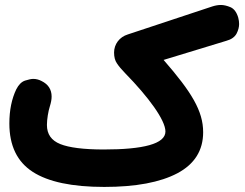

<svg xmlns="http://www.w3.org/2000/svg" viewBox="-20 -674 970 761"><path d="M17.1 -184.6C17.1 -96.7 47.9 -32.7 109.9 7.3C171.4 46.9 265.6 66.9 393.1 66.9C518.1 66.9 614.7 48.8 683.1 12.7C751 -23.4 785.2 -77.6 785.2 -149.9C785.2 -234.4 739.3 -309.1 628.4 -436.5L877 -512.2C897 -517.6 910.2 -527.3 917.5 -540.5C924.3 -553.7 927.7 -566.4 927.7 -578.6C927.7 -586.4 926.8 -594.7 924.3 -604C918 -625.5 907.7 -639.2 893.6 -645.5C879.4 -651.4 866.7 -654.3 855.5 -654.3C844.7 -654.3 833.5 -652.3 821.3 -648.4L486.8 -537.6C453.1 -527.3 432.1 -498.5 432.1 -465.8C432.1 -447.8 436 -433.6 443.4 -422.9C450.7 -411.6 461.9 -398.4 476.6 -383.3C567.9 -290 635.7 -198.2 635.7 -152.8C635.7 -103.5 547.4 -81.5 391.6 -81.5C311.5 -81.5 253.9 -88.9 218.8 -103C183.6 -117.2 166 -142.1 166 -178.7C166 -201.7 171.4 -233.4 177.7 -252.9C182.1 -267.1 184.6 -279.8 184.6 -291C184.6 -319.3 171.4 -339.8 144.5 -353C134.3 -358.4 123 -361.3 111.8 -361.3C104 -361.3 93.3 -358.9 79.1 -354.5C64.9 -349.6 53.7 -337.9 44.4 -319.8C26.4 -282.2 17.1 -237.3 17.1 -184.6Z"/></svg>

Font: Mikhak ExtraBold
Style: Regular
Weight: 800
Designer: Amin Abedi
Version: Version 3.2